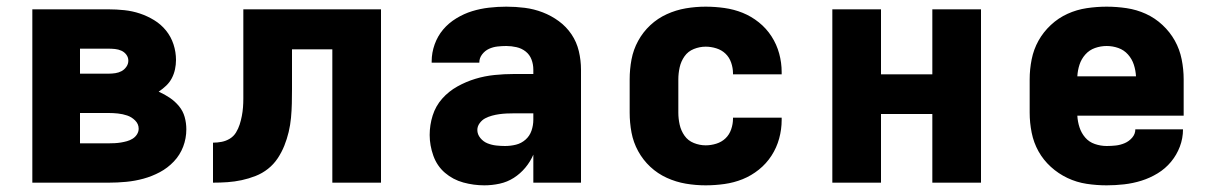

<svg xmlns="http://www.w3.org/2000/svg" viewBox="-20 -548 3640 576"><path d="M306 0H77V-520H306Q329 -520 353 -517.5Q377 -515 399.5 -507.5Q422 -500 442.5 -487.5Q463 -475 478 -456.5Q493 -438 500.5 -415Q508 -392 508 -368Q508 -354 505 -340Q502 -326 495.5 -313.5Q489 -301 478.5 -291Q468 -281 456 -273Q474 -265 489.5 -254.5Q505 -244 517 -229.5Q529 -215 534 -197Q539 -179 539 -160Q539 -133 529.5 -108Q520 -83 501.5 -63.5Q483 -44 459.5 -31.5Q436 -19 410.5 -12Q385 -5 358.5 -2.5Q332 0 306 0ZM220 -327H306Q316 -327 326 -328.5Q336 -330 344.5 -334.5Q353 -339 359 -347.5Q365 -356 365 -366Q365 -376 359 -384Q353 -392 344 -396Q335 -400 325 -401Q315 -402 306 -402H220ZM220 -118H306Q315 -118 324.5 -118.5Q334 -119 343 -120.5Q352 -122 361 -124.5Q370 -127 378 -132Q386 -137 391 -145Q396 -153 396 -162Q396 -176 385.5 -186.5Q375 -197 361.5 -201.5Q348 -206 334 -207.5Q320 -209 306 -209H220Z M619 0V-120Q632 -120 645 -122.5Q658 -125 669.5 -132Q681 -139 688 -150.5Q695 -162 699 -174.5Q703 -187 705.5 -200Q708 -213 709 -226Q710 -239 710 -252Q710 -265 710 -278V-520H1123V0H977V-400H856V-281Q856 -259 855.5 -237.5Q855 -216 853 -194.5Q851 -173 846 -152Q841 -131 833 -111Q825 -91 813 -73Q801 -55 784 -41.5Q767 -28 746.5 -20Q726 -12 705 -7.5Q684 -3 662.5 -1.5Q641 0 619 0Z M1433 8Q1401 8 1370 -0.5Q1339 -9 1315 -29.5Q1291 -50 1280 -81Q1269 -112 1269 -143Q1269 -173 1278 -201.5Q1287 -230 1306.5 -252Q1326 -274 1352 -288.5Q1378 -303 1406 -311.5Q1434 -320 1463.5 -323Q1493 -326 1522 -326H1580V-339Q1580 -355 1574.5 -369.5Q1569 -384 1557 -393.5Q1545 -403 1529.5 -406.5Q1514 -410 1499 -410Q1486 -410 1472.5 -408.5Q1459 -407 1447 -401.5Q1435 -396 1426.5 -385Q1418 -374 1418 -361V-360H1275V-364Q1275 -390 1284 -415Q1293 -440 1309.5 -459.5Q1326 -479 1349 -493Q1372 -507 1396.5 -514.5Q1421 -522 1447 -525Q1473 -528 1499 -528Q1527 -528 1554.5 -524.5Q1582 -521 1608 -511Q1634 -501 1656.5 -484.5Q1679 -468 1694.5 -445Q1710 -422 1716.5 -394.5Q1723 -367 1723 -339V0H1580V-84Q1571 -63 1556 -45Q1541 -27 1521.5 -14.5Q1502 -2 1479 3Q1456 8 1433 8ZM1495 -110Q1512 -110 1528 -114Q1544 -118 1556.5 -129Q1569 -140 1574.5 -156Q1580 -172 1580 -189V-208H1522Q1511 -208 1500 -207.5Q1489 -207 1478 -205.5Q1467 -204 1456 -201Q1445 -198 1435.5 -193Q1426 -188 1419 -178.5Q1412 -169 1412 -158Q1412 -145 1421 -134Q1430 -123 1442.5 -118Q1455 -113 1468.5 -111.5Q1482 -110 1495 -110Z M2097 8Q2067 8 2037.5 3Q2008 -2 1980.5 -14.5Q1953 -27 1931 -47.5Q1909 -68 1894.5 -94.5Q1880 -121 1874.5 -150.5Q1869 -180 1869 -210V-310Q1869 -340 1874.5 -369.5Q1880 -399 1894.5 -425.5Q1909 -452 1931 -472.5Q1953 -493 1980.5 -505.5Q2008 -518 2037.5 -523Q2067 -528 2097 -528Q2125 -528 2153.5 -524Q2182 -520 2208 -509.5Q2234 -499 2256.5 -481Q2279 -463 2294.5 -439Q2310 -415 2317.5 -387.5Q2325 -360 2325 -332V-325H2179V-328Q2179 -344 2173.5 -360Q2168 -376 2156.5 -387Q2145 -398 2129 -403Q2113 -408 2097 -408Q2079 -408 2061.5 -401Q2044 -394 2033.5 -379Q2023 -364 2019 -346Q2015 -328 2015 -310V-210Q2015 -192 2019 -174Q2023 -156 2033.5 -141Q2044 -126 2061.5 -119Q2079 -112 2097 -112Q2113 -112 2129 -117Q2145 -122 2156.5 -133Q2168 -144 2173.5 -160Q2179 -176 2179 -192V-195H2325V-188Q2325 -160 2317.5 -132.5Q2310 -105 2294.5 -81Q2279 -57 2256.5 -39Q2234 -21 2208 -10.5Q2182 0 2153.5 4Q2125 8 2097 8Z M2477 0V-520H2623V-325H2777V-520H2923V0H2777V-206H2623V0Z M3300 8Q3270 8 3240 3.5Q3210 -1 3182.5 -14Q3155 -27 3132.5 -47.5Q3110 -68 3095.5 -94Q3081 -120 3075 -150Q3069 -180 3069 -210V-310Q3069 -340 3075 -370Q3081 -400 3095.5 -426Q3110 -452 3132.5 -473Q3155 -494 3182.5 -506.5Q3210 -519 3240 -523.5Q3270 -528 3300 -528Q3330 -528 3360 -523.5Q3390 -519 3417.5 -506.5Q3445 -494 3467.5 -473Q3490 -452 3504.5 -426Q3519 -400 3525 -370Q3531 -340 3531 -310V-201H3212Q3213 -183 3218.5 -166Q3224 -149 3235.5 -135.5Q3247 -122 3264.5 -116Q3282 -110 3300 -110Q3314 -110 3327.5 -111.5Q3341 -113 3354 -118.5Q3367 -124 3376.5 -135Q3386 -146 3386 -160H3529Q3529 -133 3519.5 -108Q3510 -83 3493 -62.5Q3476 -42 3453 -28Q3430 -14 3404.5 -6Q3379 2 3352.5 5Q3326 8 3300 8ZM3212 -319H3388Q3387 -337 3381.5 -354Q3376 -371 3364 -384.5Q3352 -398 3335 -404Q3318 -410 3300 -410Q3282 -410 3265 -404Q3248 -398 3236 -384.5Q3224 -371 3218.5 -354Q3213 -337 3212 -319Z"/></svg>

Font: Iosevka Heavy Extended
Style: Regular
Weight: 900
Width: 7
Monospace: yes
Designer: Belleve Invis
Foundry: Belleve Invis
Version: Version 32.5.0; ttfautohint (v1.8.4)